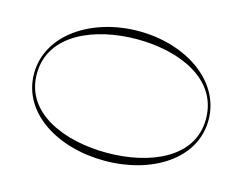

<svg xmlns="http://www.w3.org/2000/svg" viewBox="-100 -872 1323 1045"><g transform="rotate(15 561.5 -350.0)"><path d="M563 15C826 15 1053 -123 1053 -345C1053 -566 826 -715 563 -715C299 -715 70 -566 70 -345C70 -123 299 15 563 15ZM563 -30C324 -30 85 -126 85 -347C85 -571 326 -670 565 -670C802 -670 1038 -573 1038 -347C1038 -125 801 -30 563 -30Z"/></g></svg>

Font: Sprat Extended Thin
Style: Regular
Weight: 100
Width: 9
Designer: Ethan Nakache
Foundry: Collletttivo
Version: Version 2.000;Glyphs 3.2 (3217)